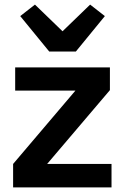

<svg xmlns="http://www.w3.org/2000/svg" viewBox="-20 -815 542 835"><path d="M194 -591 68 -745 132 -795 252 -679 372 -795 436 -745 310 -591ZM37 0V-102L308 -421H46V-522H458V-423L185 -102H465V0Z"/></svg>

Font: IBM Plex Sans Hebrew SemiBold
Style: Regular
Weight: 600
Designer: Mike Abbink, Paul van der Laan, Pieter van Rosmalen, Yanek Iontef
Foundry: Bold Monday
Version: Version 1.2